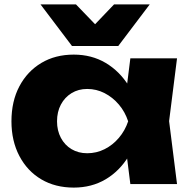

<svg xmlns="http://www.w3.org/2000/svg" viewBox="-20 -836 866 872"><path d="M572 0 546 -206 573 -285 546 -364 572 -571H784L748 -286L784 0ZM620 -285Q606 -195 564.5 -127Q523 -59 459.5 -21.5Q396 16 315 16Q231 16 167.5 -21.5Q104 -59 68 -127.5Q32 -196 32 -285Q32 -376 68 -444Q104 -512 167.5 -550Q231 -588 315 -588Q396 -588 459.5 -550.5Q523 -513 565 -445.5Q607 -378 620 -285ZM239 -285Q239 -243 256.5 -210Q274 -177 305 -158.5Q336 -140 376 -140Q418 -140 455 -158.5Q492 -177 520 -210Q548 -243 562 -285Q548 -328 520 -361Q492 -394 455 -413Q418 -432 376 -432Q336 -432 305 -413Q274 -394 256.5 -361Q239 -328 239 -285ZM517 -627H307L164 -816H325L459 -677H365L498 -816H660Z"/></svg>

Font: Unbounded
Style: Bold
Weight: 700
Designer: Luke Prowse, Jean-Baptiste Morizot, Fátima Lázaro, Florian Runge
Foundry: NaN
Version: Version 1.700